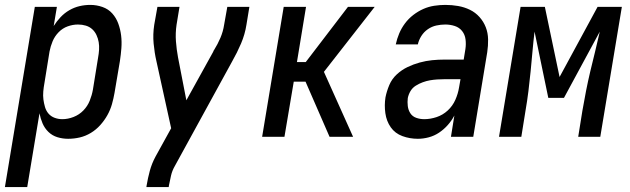

<svg xmlns="http://www.w3.org/2000/svg" viewBox="-48 -558 2568 783"><path d="M-28 205 94 -530H184L171 -452Q183 -471 199 -488Q215 -505 235 -516.5Q255 -528 276.5 -533Q298 -538 320 -538Q346 -538 370 -529.5Q394 -521 410 -503Q426 -485 434.5 -461.5Q443 -438 446 -413Q449 -388 447 -361.5Q445 -335 441 -309L419 -179Q415 -156 408.5 -133Q402 -110 390 -88.5Q378 -67 361 -48Q344 -29 322.5 -16Q301 -3 277.5 2.5Q254 8 230 8Q207 8 186 1.5Q165 -5 149.5 -20Q134 -35 125.5 -55Q117 -75 113 -96L63 205ZM206 -72Q229 -72 252 -81Q275 -90 292 -107.5Q309 -125 318 -147.5Q327 -170 331 -193L352 -323Q355 -339 356 -355Q357 -371 354.5 -386Q352 -401 345.5 -415Q339 -429 328 -439Q317 -449 302 -453.5Q287 -458 270 -458Q249 -458 228 -450.5Q207 -443 191 -426.5Q175 -410 166.5 -389.5Q158 -369 154 -348L133 -218Q130 -202 128.5 -185Q127 -168 129 -152.5Q131 -137 135.5 -121.5Q140 -106 150 -94.5Q160 -83 175 -77.5Q190 -72 206 -72Z M549 205 550 198Q555 168 563 138.5Q571 109 586 81Q586 81 586 81Q586 81 586 81Q586 81 586 81Q586 81 586 81L650 -35L590 -308Q582 -343 578.5 -380.5Q575 -418 581 -457L594 -530H684L672 -457Q667 -423 669.5 -389.5Q672 -356 678 -324L712 -149L821 -346Q822 -348 822.5 -349.5Q823 -351 824 -353L825 -354Q840 -378 851 -404Q862 -430 866 -457L879 -530H969L957 -457Q951 -418 935 -380.5Q919 -343 899 -308L665 119Q654 138 649.5 158Q645 178 641 198L640 205Z M1021 0 1109 -530H1200L1163 -305H1199L1371 -530H1480L1273 -265L1392 0H1296L1198 -225H1150L1112 0Z M1656 8Q1623 8 1593 -3Q1563 -14 1545.5 -39Q1528 -64 1523.5 -96.5Q1519 -129 1524 -161Q1529 -186 1539.5 -211Q1550 -236 1570 -254.5Q1590 -273 1614 -284.5Q1638 -296 1663.5 -303Q1689 -310 1714 -312.5Q1739 -315 1765 -315H1843L1850 -358Q1853 -378 1850.5 -397.5Q1848 -417 1836.5 -431.5Q1825 -446 1806.5 -452Q1788 -458 1768 -458Q1750 -458 1731.5 -454Q1713 -450 1697 -439Q1681 -428 1670.5 -411.5Q1660 -395 1656 -377H1566Q1571 -400 1580 -421.5Q1589 -443 1603.5 -462.5Q1618 -482 1637.5 -497Q1657 -512 1678.5 -521.5Q1700 -531 1723 -534.5Q1746 -538 1768 -538Q1795 -538 1820.5 -533.5Q1846 -529 1868.5 -518Q1891 -507 1907.5 -488.5Q1924 -470 1933 -447Q1942 -424 1942.5 -397.5Q1943 -371 1939 -345L1882 0H1791L1805 -87Q1794 -66 1778 -48Q1762 -30 1742.5 -17Q1723 -4 1700.5 2Q1678 8 1656 8ZM1682 -72Q1707 -72 1732.5 -80.5Q1758 -89 1778 -107.5Q1798 -126 1809 -151Q1820 -176 1824 -201L1830 -235H1765Q1750 -235 1735 -234Q1720 -233 1705.5 -230.5Q1691 -228 1676 -222.5Q1661 -217 1647.5 -208.5Q1634 -200 1626 -186.5Q1618 -173 1615 -158Q1613 -142 1615 -125.5Q1617 -109 1625.5 -96Q1634 -83 1649.5 -77.5Q1665 -72 1682 -72Z M1987 0 2075 -530H2174L2234 -244L2389 -530H2488L2400 0H2310L2327 -106Q2334 -147 2342 -187.5Q2350 -228 2359.5 -268Q2369 -308 2379 -348Q2389 -388 2398 -429L2252 -159H2188L2132 -429Q2127 -388 2123.5 -348Q2120 -308 2116 -267.5Q2112 -227 2107 -186.5Q2102 -146 2095 -106L2078 0Z"/></svg>

Font: Iosevka Curly Medium Oblique
Style: Regular
Weight: 500
Italic angle: -9°
Monospace: yes
Designer: Belleve Invis
Foundry: Belleve Invis
Version: Version 11.1.0; ttfautohint (v1.8.3)